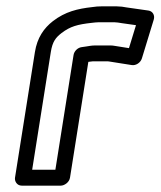

<svg xmlns="http://www.w3.org/2000/svg" viewBox="-20 -573 505 604"><path d="M154.2 -39H81.2L139.8 -409C145.1 -442.5 155.3 -454.8 173.8 -469.2C201.1 -489.9 223.2 -496.1 269.1 -501.2C276.3 -501.9 283.6 -503 290.7 -503H339.7C347 -503 354.8 -501.4 362.7 -500.2L407.8 -493.8L385.7 -421.6L340.9 -428.7C336.6 -429.4 332.7 -430 328.1 -430H279.1C267 -430 258.1 -427.6 251.3 -426.8L236.7 -424.7C224.2 -423 213.3 -412 211.4 -400ZM171.3 11C182 11 197.8 1.1 200.2 -14L257.9 -378.4C262.5 -379.1 269 -380 271.2 -380H320.1C320.1 -380 322 -379.9 325.1 -379.3L394.5 -368.3C408 -366.2 422.3 -376 426.4 -389.4L463.7 -511.4C467.9 -525.1 460.1 -537.9 447 -539.8L378.4 -549.6C369.8 -551.5 357.6 -553 347.6 -553H298.6C289.3 -553 281.1 -552.4 270.8 -550.8C223.4 -545.5 185.7 -536.4 146.8 -506.8C118.1 -484.5 97 -454.5 89.8 -409L27.2 -14C25.5 -3.3 33.1 11 48.3 11Z"/></svg>

Font: Tape
Style: Regular
Weight: 500
Foundry: Cannot Into Space Fonts
Version: Version 0.97